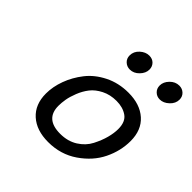

<svg xmlns="http://www.w3.org/2000/svg" viewBox="-180 -850 1012 1012"><g transform="rotate(45 325.5 -344.0)"><path d="M129.9 -167Q129.9 -217.8 149.4 -271Q168.9 -324.2 205.6 -371.1Q242.2 -418 302 -448Q361.8 -478 435.1 -478Q521 -478 572 -432.6Q623 -387.2 623 -305.2Q623 -231.9 589.1 -162.4Q555.2 -92.8 483.6 -43.5Q412.1 5.9 318.8 5.9Q231.9 5.9 180.9 -40Q129.9 -85.9 129.9 -167ZM222.2 -168Q222.2 -69.8 333 -69.8Q389.2 -69.8 430.7 -95.9Q472.2 -122.1 492.7 -162.1Q513.2 -202.1 522.7 -238Q532.2 -273.9 532.2 -304.2Q532.2 -358.4 500 -380.6Q467.8 -402.8 420.9 -402.8Q374 -402.8 336.9 -384Q299.8 -365.2 278.8 -338.1Q257.8 -311 244.4 -277.1Q231 -243.2 226.6 -216.6Q222.2 -189.9 222.2 -168ZM299.8 -621.1Q299.8 -650.9 323.5 -672.4Q347.2 -693.8 374 -693.8Q397.9 -693.8 412.4 -679Q426.8 -664.1 426.8 -642.1Q426.8 -615.2 404.3 -592Q381.8 -568.8 353 -568.8Q331.1 -568.8 315.4 -583.5Q299.8 -598.1 299.8 -621.1ZM523.9 -621.1Q523.9 -647.9 546.4 -670.9Q568.8 -693.8 598.1 -693.8Q620.1 -693.8 635.5 -679.4Q650.9 -665 650.9 -642.1Q650.9 -613.3 627 -591.1Q603 -568.8 576.2 -568.8Q554.2 -568.8 539.1 -583.5Q523.9 -598.1 523.9 -621.1Z"/></g></svg>

Font: CMU Concrete
Style: BoldItalic
Weight: 700
Italic angle: -14.04°
Version: Version 0.7.0